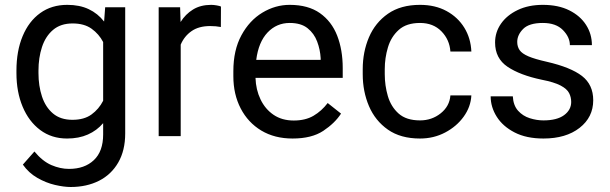

<svg xmlns="http://www.w3.org/2000/svg" viewBox="-20 -558 2501 787"><path d="M47.4 -258.3V-268.6Q47.4 -349.1 72.8 -409.9Q98.1 -470.7 144.8 -504.4Q191.4 -538.1 255.9 -538.1Q306.2 -538.1 343.5 -520.5Q380.9 -502.9 406.7 -469.7L411.1 -528.3H493.2V-11.2Q493.2 58.6 464.8 107.9Q436.5 157.2 386 182.9Q335.4 208.5 269.5 208.5Q242.2 208.5 205.3 200Q168.5 191.4 133.1 171.1Q97.7 150.9 73.7 116.7L121.1 63Q154.3 103 190.7 118.7Q227.1 134.3 262.7 134.3Q326.7 134.3 364.7 98.4Q402.8 62.5 402.8 -6.8V-53.2Q377 -22.9 340.1 -6.6Q303.2 9.8 254.9 9.8Q191.4 9.8 144.8 -25.1Q98.1 -60.1 72.8 -120.6Q47.4 -181.2 47.4 -258.3ZM137.7 -268.6V-258.3Q137.7 -206.1 152.1 -162.4Q166.5 -118.7 197.3 -92.8Q228 -66.9 276.9 -66.9Q325.2 -66.9 355.2 -88.9Q385.3 -110.8 402.8 -145V-385.7Q385.7 -418.5 355.5 -440.2Q325.2 -461.9 277.8 -461.9Q228.5 -461.9 197.5 -435.5Q166.5 -409.2 152.1 -365.2Q137.7 -321.3 137.7 -268.6Z M885.7 -531.2 885.3 -447.3Q865.2 -451.2 841.3 -451.2Q794.9 -451.2 765.1 -430.4Q735.4 -409.7 720.7 -375V0H630.4V-528.3H718.3L720.2 -467.8Q740.2 -500 771.2 -519Q802.2 -538.1 845.7 -538.1Q855.5 -538.1 868.2 -535.9Q880.9 -533.7 885.7 -531.2Z M1179.2 9.8Q1105.5 9.8 1051 -22.9Q996.6 -55.7 966.6 -113.5Q936.5 -171.4 936.5 -245.6V-266.1Q936.5 -352.5 969.5 -413.3Q1002.4 -474.1 1055.4 -506.1Q1108.4 -538.1 1167.5 -538.1Q1243.2 -538.1 1291.3 -504.2Q1339.4 -470.2 1362.1 -411.9Q1384.8 -353.5 1384.8 -279.3V-238.8H1027.3Q1028.8 -190.4 1047.9 -150.6Q1066.9 -110.8 1101.3 -87.4Q1135.7 -64 1184.1 -64Q1231.9 -64 1265.1 -83.5Q1298.3 -103 1323.2 -135.7L1377.9 -92.3Q1352.5 -53.2 1305.2 -21.7Q1257.8 9.8 1179.2 9.8ZM1167.5 -463.9Q1113.8 -463.9 1076.7 -424.8Q1039.6 -385.7 1030.3 -312.5H1294.4V-319.3Q1292.5 -354.5 1280 -387.7Q1267.6 -420.9 1240.7 -442.4Q1213.9 -463.9 1167.5 -463.9Z M1701.7 -64.5Q1750 -64.5 1786.4 -93.5Q1822.8 -122.6 1826.2 -167H1912.1Q1909.7 -120.1 1880.6 -79.8Q1851.6 -39.6 1804.7 -14.9Q1757.8 9.8 1701.7 9.8Q1622.1 9.8 1570.1 -26.6Q1518.1 -63 1492.4 -123Q1466.8 -183.1 1466.8 -253.9V-274.4Q1466.8 -345.2 1492.4 -405.3Q1518.1 -465.3 1570.3 -501.7Q1622.6 -538.1 1701.7 -538.1Q1763.7 -538.1 1810.1 -512.9Q1856.4 -487.8 1883.1 -444.6Q1909.7 -401.4 1912.1 -346.7H1826.2Q1822.8 -395.5 1789.3 -429.7Q1755.9 -463.9 1701.7 -463.9Q1646 -463.9 1614.5 -435.5Q1583 -407.2 1570.1 -363.8Q1557.1 -320.3 1557.1 -274.4V-253.9Q1557.1 -207.5 1569.8 -164.1Q1582.5 -120.6 1614 -92.5Q1645.5 -64.5 1701.7 -64.5Z M2321.3 -140.1Q2321.3 -159.7 2312.7 -176.5Q2304.2 -193.4 2278.1 -207.3Q2252 -221.2 2199.7 -231.4Q2111.3 -250 2060.3 -284.4Q2009.3 -318.8 2009.3 -383.8Q2009.3 -425.8 2033.4 -460.7Q2057.6 -495.6 2101.8 -516.8Q2146 -538.1 2205.1 -538.1Q2268.6 -538.1 2313.5 -515.6Q2358.4 -493.2 2382.3 -455.8Q2406.2 -418.5 2406.2 -373H2315.9Q2315.9 -405.8 2287.4 -434.8Q2258.8 -463.9 2205.1 -463.9Q2148.9 -463.9 2124.5 -439.5Q2100.1 -415 2100.1 -386.2Q2100.1 -366.7 2109.9 -352.5Q2119.6 -338.4 2145.8 -327.1Q2171.9 -315.9 2221.7 -304.7Q2319.3 -282.2 2365.5 -246.6Q2411.6 -210.9 2411.6 -147Q2411.6 -77.6 2355.7 -33.9Q2299.8 9.8 2207.5 9.8Q2137.7 9.8 2089.4 -15.1Q2041 -40 2016.1 -79.6Q1991.2 -119.1 1991.2 -163.1H2082Q2084 -126 2103.5 -104.2Q2123 -82.5 2151.4 -73.5Q2179.7 -64.5 2207.5 -64.5Q2262.7 -64.5 2292 -85.9Q2321.3 -107.4 2321.3 -140.1Z"/></svg>

Font: Vazirmatn UI
Style: Regular
Weight: 400
Designer: Saber Rastikerdar
Foundry: Saber Rastikerdar
Version: Version 33.003